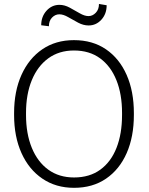

<svg xmlns="http://www.w3.org/2000/svg" viewBox="-20 -920 736 951"><path d="M346.7 10.3Q256.8 10.3 189.9 -35.2Q123 -80.6 86.4 -161.9Q49.8 -243.2 49.8 -350.6V-359.9Q49.8 -467.8 86.4 -549.1Q123 -630.4 189.5 -675.8Q255.9 -721.2 346.2 -721.2Q438.5 -721.2 504.9 -675.8Q571.3 -630.4 607.2 -549.1Q643.1 -467.8 643.1 -359.9V-350.6Q643.1 -242.7 607.4 -161.6Q571.8 -80.6 505.4 -35.2Q439 10.3 346.7 10.3ZM346.7 -41Q423.8 -41 476.8 -79.6Q529.8 -118.2 557.1 -187.7Q584.5 -257.3 584.5 -350.6V-360.8Q584.5 -453.6 556.6 -522.9Q528.8 -592.3 475.8 -631.1Q422.9 -669.9 346.2 -669.9Q272.5 -669.9 219.2 -631.1Q166 -592.3 137.5 -522.7Q108.9 -453.1 108.9 -360.8V-350.6Q108.9 -257.8 137.5 -188Q166 -118.2 219.2 -79.6Q272.5 -41 346.7 -41ZM222.2 -790 184.1 -794.9Q184.1 -837.9 210.4 -866.9Q236.8 -896 274.4 -896Q299.8 -896 325.4 -882.1Q351.1 -868.2 375 -854.2Q398.9 -840.3 418.5 -840.3Q438.5 -840.3 454.3 -856.7Q470.2 -873 470.2 -900.4L508.3 -894Q508.3 -851.1 482.2 -822.5Q456.1 -793.9 418.9 -793.9Q393.1 -793.9 367.2 -807.6Q341.3 -821.3 317.6 -835.2Q293.9 -849.1 273.9 -849.1Q253.4 -849.1 237.8 -833Q222.2 -816.9 222.2 -790Z"/></svg>

Font: Roboto Slab Light
Style: Regular
Weight: 300
Designer: Google
Version: Version 2.000; ttfautohint (v1.8.1.43-b0c9)